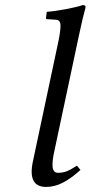

<svg xmlns="http://www.w3.org/2000/svg" viewBox="-20 -718 354 750"><path d="M209.5 -563Q218.8 -611.8 215.6 -626.5Q212.4 -641.1 196.3 -641.1L164.6 -643.1Q158.7 -643.1 159.7 -647.9L162.6 -671.9Q193.4 -673.8 238 -682.4Q282.7 -690.9 303.2 -698.2Q309.6 -698.2 312.3 -695.8Q314.9 -693.4 314 -688Q303.2 -649.9 289.1 -583L193.8 -134.8Q183.1 -88.4 185.5 -65.7Q188 -43 207 -43Q225.6 -43 241 -49.1Q256.3 -55.2 280.3 -70.8L294.4 -54.2Q257.3 -20.5 225.1 -4.2Q192.9 12.2 160.2 12.2Q87.4 12.2 108.4 -86.9Z"/></svg>

Font: Linux Biolinum G
Style: Italic
Weight: 400
Italic angle: -12°
Designer: Philipp H. Poll
Foundry: Philipp H. Poll
Version: Version 0.5.1